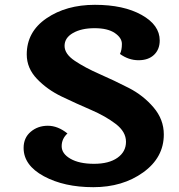

<svg xmlns="http://www.w3.org/2000/svg" viewBox="-20 -766 742 797"><path d="M643 -598Q643 -561 619.5 -538.5Q596 -516 555 -516Q514 -516 478 -542Q486 -558 486 -583.5Q486 -609 456.5 -629Q427 -649 372.5 -649Q318 -649 283 -629Q248 -609 248 -575.5Q248 -542 290.5 -513.5Q333 -485 393.5 -458.5Q454 -432 514.5 -401Q575 -370 617.5 -320Q660 -270 660 -208Q660 -112 574.5 -50.5Q489 11 367.5 11Q246 11 162 -34.5Q78 -80 78 -152Q78 -194 107.5 -219Q137 -244 178.5 -244Q220 -244 260 -212Q236 -190 236 -159Q236 -128 272.5 -107Q309 -86 370.5 -86Q432 -86 467.5 -111Q503 -136 503 -177.5Q503 -219 460.5 -251.5Q418 -284 357.5 -310Q297 -336 236.5 -365Q176 -394 133.5 -438.5Q91 -483 91 -540Q91 -634 173 -690Q255 -746 374 -746Q493 -746 568 -704Q643 -662 643 -598Z"/></svg>

Font: Laila
Style: Bold
Weight: 700
Designer: Hitesh Malaviya
Foundry: Indian Type Foundry
Version: Version 1.302;PS 1.0;hotconv 1.0.78;makeotf.lib2.5.61930; tt